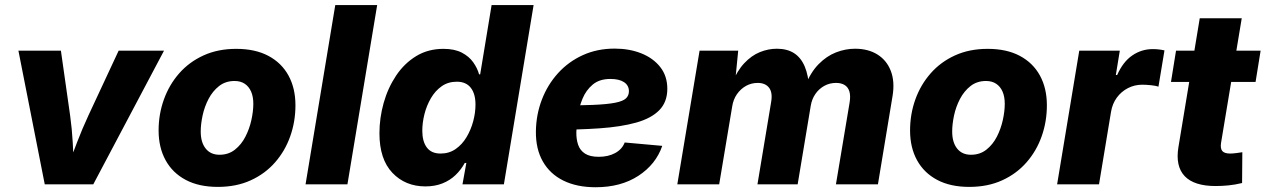

<svg xmlns="http://www.w3.org/2000/svg" viewBox="-20 -748 5135 779"><path d="M161.6 0 54.7 -542.5H227.1L264.6 -278.8Q272 -225.6 275.1 -170.4Q278.3 -115.2 280.8 -54.2H248.5Q271.5 -115.2 292.5 -170.2Q313.5 -225.1 338.4 -278.8L461.4 -542.5H645.5L358.4 0Z M863.8 10.3Q787.1 10.3 733.6 -18.1Q680.2 -46.4 651.9 -97.9Q623.5 -149.4 623.5 -218.8Q623.5 -284.7 645 -344.5Q666.5 -404.3 707 -450.4Q747.6 -496.6 805.9 -523.2Q864.3 -549.8 938.5 -549.8Q1015.1 -549.8 1068.6 -521.5Q1122.1 -493.2 1150.4 -441.7Q1178.7 -390.1 1178.7 -320.8Q1178.7 -254.9 1157.7 -195.3Q1136.7 -135.7 1096.2 -89.4Q1055.7 -43 997.3 -16.4Q939 10.3 863.8 10.3ZM870.6 -120.1Q907.2 -120.1 933.3 -140.9Q959.5 -161.6 975.8 -193.6Q992.2 -225.6 1000 -261.2Q1007.8 -296.9 1007.8 -326.7Q1007.8 -356 998.8 -376.5Q989.7 -397 972.9 -408.2Q956.1 -419.4 931.6 -419.4Q895 -419.4 868.9 -398.9Q842.8 -378.4 826.2 -346.7Q809.6 -314.9 802 -279.5Q794.4 -244.1 794.4 -214.4Q794.4 -170.4 814.5 -145.3Q834.5 -120.1 870.6 -120.1Z M1510.3 -727.5 1389.6 0H1219.7L1340.3 -727.5Z M1706.1 8.3Q1624.5 8.3 1572 -46.9Q1519.5 -102.1 1519.5 -207Q1519.5 -269.5 1536.6 -330.3Q1553.7 -391.1 1586.9 -440.9Q1620.1 -490.7 1668.5 -520.3Q1716.8 -549.8 1779.3 -549.8Q1824.2 -549.8 1853.8 -534.4Q1883.3 -519 1900.1 -495.1Q1917 -471.2 1923.8 -446.3H1928.2L1974.6 -727.5H2145L2024.4 0H1856.4L1872.1 -86.9H1865.7Q1850.6 -59.1 1828.1 -37.6Q1805.7 -16.1 1775.1 -3.9Q1744.6 8.3 1706.1 8.3ZM1767.6 -125Q1802.2 -125 1828.6 -143.3Q1855 -161.6 1872.8 -191.4Q1890.6 -221.2 1899.9 -255.9Q1909.2 -290.5 1909.2 -323.7Q1909.2 -367.7 1889.9 -392.1Q1870.6 -416.5 1833.5 -416.5Q1798.3 -416.5 1772.2 -398.2Q1746.1 -379.9 1728.5 -349.9Q1710.9 -319.8 1702.1 -284.9Q1693.4 -250 1693.4 -217.3Q1693.4 -174.3 1711.7 -149.7Q1730 -125 1767.6 -125Z M2396.5 11.7Q2320.8 11.7 2266.1 -15.1Q2211.4 -42 2182.4 -93Q2153.3 -144 2154.3 -215.8Q2155.3 -283.2 2178.5 -343.8Q2201.7 -404.3 2243.9 -450.9Q2286.1 -497.6 2344.5 -524.2Q2402.8 -550.8 2474.1 -550.8Q2533.7 -550.8 2582 -531.5Q2630.4 -512.2 2658.9 -475.8Q2687.5 -439.5 2687.5 -387.7Q2687.5 -334.5 2655.3 -301.3Q2623 -268.1 2561.5 -250.7Q2500 -233.4 2412.1 -227.3Q2324.2 -221.2 2212.9 -221.2L2229.5 -319.8Q2324.7 -319.8 2384 -322.3Q2443.4 -324.7 2475.6 -331.1Q2507.8 -337.4 2519.8 -348.9Q2531.7 -360.4 2531.7 -377.9Q2531.7 -401.4 2512 -414.6Q2492.2 -427.7 2456.5 -427.7Q2412.1 -427.7 2384.8 -404.8Q2357.4 -381.8 2343.3 -347.2Q2329.1 -312.5 2324 -275.9Q2318.8 -239.3 2318.4 -211.9Q2317.9 -183.1 2325.7 -160.4Q2333.5 -137.7 2353.5 -124.8Q2373.5 -111.8 2409.2 -111.8Q2447.8 -111.8 2475.8 -127Q2503.9 -142.1 2514.6 -169.9L2667 -156.2Q2641.1 -81.1 2570.1 -34.7Q2499 11.7 2396.5 11.7Z M2728 0 2818.4 -542.5H2975.1L2961.4 -403.3L2949.2 -408.7Q2970.7 -460.9 3000 -491.9Q3029.3 -522.9 3063.2 -536.6Q3097.2 -550.3 3131.8 -550.3Q3173.3 -550.3 3201.4 -532.5Q3229.5 -514.6 3244.9 -478.5Q3260.3 -442.4 3263.2 -387.2L3246.6 -398.4Q3268.1 -453.6 3300.8 -487.1Q3333.5 -520.5 3371.8 -535.4Q3410.2 -550.3 3449.2 -550.3Q3502.4 -550.3 3540 -526.9Q3577.6 -503.4 3594.2 -460.4Q3610.8 -417.5 3601.6 -359.9L3542 0H3371.6L3427.2 -332.5Q3431.6 -360.4 3426 -377.7Q3420.4 -395 3406.5 -403.3Q3392.6 -411.6 3372.1 -411.6Q3345.7 -411.6 3324 -399.4Q3302.2 -387.2 3288.1 -366.5Q3273.9 -345.7 3269.5 -319.3L3216.3 0H3053.2L3108.9 -335Q3115.2 -373 3100.1 -392.3Q3085 -411.6 3054.2 -411.6Q3028.8 -411.6 3007.1 -399.7Q2985.4 -387.7 2970.2 -366.2Q2955.1 -344.7 2950.7 -315.9L2897.9 0Z M3912.6 10.3Q3835.9 10.3 3782.5 -18.1Q3729 -46.4 3700.7 -97.9Q3672.4 -149.4 3672.4 -218.8Q3672.4 -284.7 3693.8 -344.5Q3715.3 -404.3 3755.9 -450.4Q3796.4 -496.6 3854.7 -523.2Q3913.1 -549.8 3987.3 -549.8Q4064 -549.8 4117.4 -521.5Q4170.9 -493.2 4199.2 -441.7Q4227.5 -390.1 4227.5 -320.8Q4227.5 -254.9 4206.5 -195.3Q4185.5 -135.7 4145 -89.4Q4104.5 -43 4046.1 -16.4Q3987.8 10.3 3912.6 10.3ZM3919.4 -120.1Q3956.1 -120.1 3982.2 -140.9Q4008.3 -161.6 4024.7 -193.6Q4041 -225.6 4048.8 -261.2Q4056.6 -296.9 4056.6 -326.7Q4056.6 -356 4047.6 -376.5Q4038.6 -397 4021.7 -408.2Q4004.9 -419.4 3980.5 -419.4Q3943.8 -419.4 3917.7 -398.9Q3891.6 -378.4 3875 -346.7Q3858.4 -314.9 3850.8 -279.5Q3843.3 -244.1 3843.3 -214.4Q3843.3 -170.4 3863.3 -145.3Q3883.3 -120.1 3919.4 -120.1Z M4269 0 4358.9 -542.5H4523.4L4507.3 -443.8H4512.7Q4536.6 -497.6 4574.2 -523.2Q4611.8 -548.8 4657.2 -548.8Q4669.4 -548.8 4681.9 -547.4Q4694.3 -545.9 4704.6 -543.5L4680.2 -396.5Q4668.9 -400.4 4649.4 -402.3Q4629.9 -404.3 4614.3 -404.3Q4583 -404.3 4556.2 -390.4Q4529.3 -376.5 4511.2 -351.8Q4493.2 -327.1 4487.8 -294.4L4439 0Z M5094.7 -542.5 5074.2 -415.5H4731L4751.5 -542.5ZM4847.7 -673.8H5018.1L4934.1 -168Q4930.7 -145.5 4939.2 -135.3Q4947.8 -125 4971.2 -125Q4980.5 -125 4996.8 -127Q5013.2 -128.9 5020.5 -130.4L5019.5 -5.4Q4991.2 1.5 4964.1 4.2Q4937 6.8 4912.1 6.8Q4824.7 6.8 4786.6 -33.4Q4748.5 -73.7 4761.2 -150.9Z"/></svg>

Font: Inter 16pt ExtraBold
Style: Italic
Weight: 800
Italic angle: -9.3988°
Version: Version 4.001;git-66647c0bb